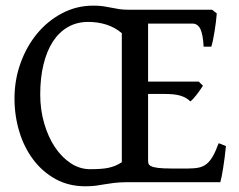

<svg xmlns="http://www.w3.org/2000/svg" viewBox="-20 -650 853 685"><path d="M301.3 -46.4Q320.3 -46.4 336.2 -47.4Q352.1 -48.3 365.5 -51Q378.9 -53.7 390.9 -58.6Q402.8 -63.5 414.6 -71.3V-531.7Q389.6 -552.7 359.1 -562.3Q328.6 -571.8 294.9 -571.8Q254.4 -571.8 222.7 -553.7Q190.9 -535.6 168.9 -502Q147 -468.3 135.3 -420.4Q123.5 -372.6 123.5 -313Q123.5 -258.3 137.7 -209.7Q151.9 -161.1 176 -125Q200.2 -88.9 232.4 -67.6Q264.6 -46.4 301.3 -46.4ZM786.1 -128.9Q784.2 -107.9 781.5 -87.9Q778.8 -67.9 776.1 -50.5Q773.4 -33.2 770.8 -20.3Q768.1 -7.3 766.1 0H429.7Q403.8 0.5 386 2.7Q368.2 4.9 352.8 7.6Q337.4 10.3 321.8 12.5Q306.2 14.6 284.7 14.6Q225.1 14.6 178.2 -11.2Q131.3 -37.1 98.6 -80.6Q65.9 -124 48.8 -180.7Q31.7 -237.3 31.7 -298.8Q31.7 -365.2 53.5 -425.3Q75.2 -485.4 113 -530.8Q150.9 -576.2 202.1 -603Q253.4 -629.9 313 -629.9Q333.5 -629.9 348.4 -627.7Q363.3 -625.5 377 -622.6Q390.6 -619.6 405.5 -617.4Q420.4 -615.2 440.9 -615.2H736.8L753.4 -602.1Q752.4 -589.4 750.5 -573Q748.5 -556.6 745.8 -539.8Q743.2 -522.9 740 -507.8Q736.8 -492.7 733.9 -483.4H706.5Q704.1 -528.3 694.6 -547.1Q685.1 -565.9 666.5 -565.9H508.3V-358.9H689L704.1 -344.2Q699.7 -337.4 694.1 -329.3Q688.5 -321.3 682.4 -313.2Q676.3 -305.2 670.2 -298.6Q664.1 -292 659.2 -288.1Q651.9 -295.4 643.3 -300.3Q634.8 -305.2 623.8 -308.6Q612.8 -312 597.7 -313.5Q582.5 -314.9 562 -314.9H508.3V-80.1Q508.3 -72.8 509.5 -67.1Q510.7 -61.5 518.6 -57.4Q526.4 -53.2 543.7 -51Q561 -48.8 593.3 -48.8H651.4Q673.8 -48.8 689.7 -52.2Q705.6 -55.7 717.5 -65.4Q729.5 -75.2 739.5 -92.8Q749.5 -110.4 760.3 -139.2Z"/></svg>

Font: Gentium Book Basic
Style: Regular
Weight: 400
Designer: J. Victor Gaultney and Annie Olsen
Foundry: SIL International
Version: Version 1.102; 2013; Maintenance release